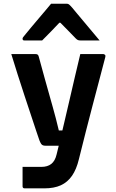

<svg xmlns="http://www.w3.org/2000/svg" viewBox="-20 -835 640 1055"><path d="M546.8 -538Q551.8 -538 556.4 -534Q561 -530 558.8 -522Q540.1 -449.5 522.4 -383.3Q504.8 -317.1 487.4 -250.5Q470 -183.8 451.8 -112.8Q433.5 -41.8 413.4 40.1Q400.2 95.3 375.8 130.7Q351.3 166.2 314.2 183.1Q277.1 200 223.2 200Q209.9 200 192.3 200Q174.8 200 158.2 200Q141.7 200 129.8 200Q118 200 115 200Q110 200 107 197.1Q104 194.3 104 189V82H122.8Q144.4 82 165 82Q185.7 82 207.2 82Q241.2 82 261.9 65.7Q282.7 49.4 291.2 12.9Q297.5 -11.8 308.1 -56.4Q318.7 -101 332.4 -158.8Q346.1 -216.6 361 -281.3Q375.9 -345.9 391.3 -411.9Q406.7 -477.9 421.2 -538Q435.4 -538 450.6 -538Q465.7 -538 481.3 -538Q496.9 -538 513.4 -538Q529.9 -538 546.8 -538ZM173.1 -538Q182.8 -538 186.7 -535.1Q190.7 -532.2 192.8 -524.4Q212 -454.2 225.8 -403.8Q239.6 -353.4 250.6 -315.5Q261.6 -277.7 269.9 -246.9Q278.3 -216.1 286.6 -185.4Q294.9 -154.7 303.3 -118H362.8L340.2 -34.2H232.1Q223 -34.2 216.6 -36.2Q210.3 -38.3 206 -44.7Q201.8 -51.1 196.8 -63.2Q191.9 -76.9 180 -112.5Q168.2 -148.2 151.3 -199Q134.4 -249.7 115.1 -308.2Q95.8 -366.7 76.9 -426Q58 -485.4 42 -538Q57.3 -538 73.4 -538Q89.6 -538 105.8 -538Q122 -538 139 -538Q156 -538 173.1 -538ZM260.8 -814.6Q282.2 -814.6 303.6 -814.6Q325 -814.6 346.3 -814.6Q354 -814.6 359.2 -810.6Q364.5 -806.6 376.8 -792.6Q383.8 -783.6 401.3 -763.1Q418.8 -742.6 441.1 -715.6Q463.5 -688.6 486.3 -661.6Q509 -634.6 527.4 -612.6Q501.8 -612.6 476.4 -612.6Q451 -612.6 425.4 -612.6Q414.4 -612.6 408.9 -614.6Q403.4 -616.6 396.4 -623.6Q385.5 -634.5 359.9 -661.2Q334.2 -687.8 291.3 -730.9L341.7 -709.9H279L327.7 -732.6Q287.2 -689.5 260.2 -661.9Q233.3 -634.4 211.5 -612.6H114.7Q110.4 -612.6 108.2 -613.6Q106 -614.6 105 -617.1Q103.9 -619.6 103.9 -621.6Q103.9 -626.5 107 -630.6Q110.2 -634.6 122.4 -649.6Q133.7 -663.6 152.5 -686.1Q171.3 -708.6 192.6 -733.6Q214 -758.6 232.4 -780.6Q250.7 -802.6 260.8 -814.6Z"/></svg>

Font: Recursive Sans Linear Light
Style: Regular
Weight: 300
Version: Version 1.085